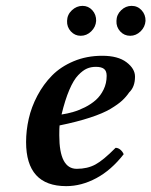

<svg xmlns="http://www.w3.org/2000/svg" viewBox="-20 -631 521 661"><path d="M347.2 -370.1Q347.2 -386.7 338.1 -393.8Q329.1 -400.9 310.1 -400.9Q293 -400.9 279.1 -394.8Q265.1 -388.7 249.3 -372.3Q233.4 -356 218.8 -321.8Q204.1 -287.6 191.9 -236.8Q211.9 -239.7 231.4 -245.4Q251 -251 272.5 -261.7Q293.9 -272.5 310.1 -286.9Q326.2 -301.3 336.7 -322.8Q347.2 -344.2 347.2 -370.1ZM185.1 -199.2Q184.1 -191.4 184.1 -165Q184.1 -49.8 244.1 -49.8Q280.8 -49.8 308.1 -64.5Q335.4 -79.1 377.9 -122.1Q386.7 -122.1 394.3 -115.7Q401.9 -109.4 405.8 -100.1Q362.8 -44.9 311.5 -17.6Q260.3 9.8 208 9.8Q69.8 9.8 69.8 -142.1Q69.8 -181.6 78.9 -221.9Q87.9 -262.2 108.6 -301.5Q129.4 -340.8 159.2 -371.1Q189 -401.4 233.6 -420.2Q278.3 -439 332 -439Q386.2 -439 415.5 -416.7Q444.8 -394.5 444.8 -367.2Q444.8 -332 424.8 -313Q414.6 -297.9 400.6 -284.9Q386.7 -272 360.6 -256.3Q334.5 -240.7 289.8 -226.1Q245.1 -211.4 185.1 -199.2ZM210.9 -559.1Q211.4 -580.6 227.5 -595.7Q243.7 -610.8 264.2 -610.8Q284.2 -610.8 297.9 -595.7Q311.5 -580.6 311 -559.1Q309.6 -538.1 293.9 -522.9Q278.3 -507.8 257.8 -507.8Q237.8 -507.8 223.9 -522.9Q210 -538.1 210.9 -559.1ZM380.9 -559.1Q381.3 -580.6 397 -595.7Q412.6 -610.8 433.1 -610.8Q453.6 -610.8 467.5 -595.7Q481.4 -580.6 481 -559.1Q479.5 -538.1 463.9 -522.9Q448.2 -507.8 428.2 -507.8Q407.7 -507.8 393.8 -522.9Q379.9 -538.1 380.9 -559.1Z"/></svg>

Font: Common Serif SemiBold
Style: Italic
Weight: 600
Italic angle: -12°
Designer: Philipp H. Poll, Khaled Hosny
Foundry: Stefan Peev, Context Ltd.
Version: Version 1.026